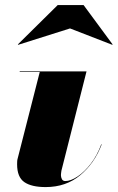

<svg xmlns="http://www.w3.org/2000/svg" viewBox="-20 -750 478 780"><path d="M264.5 -634.5 54 -568 52.5 -569.5 214.5 -729.5H319.5L437.5 -569.5L436 -568ZM393 -163Q364.5 -87.5 306.5 -38.8Q248.5 10 165.5 10Q108 10 78.8 -10.2Q49.5 -30.5 49.5 -82.5Q49.5 -86.5 49.8 -93.5Q50 -100.5 51.5 -105L141.5 -457.5H60V-460H331.5L229.5 -56.5Q229 -52 228.2 -47Q227.5 -42 227.5 -38.5Q227.5 -30 231.5 -22.2Q235.5 -14.5 245.5 -14.5Q267 -14.5 294.8 -32.8Q322.5 -51 348.5 -84.5Q374.5 -118 391.5 -164Z"/></svg>

Font: Bodoni* 72pt Fatface
Style: Italic
Weight: 900
Italic angle: -13°
Version: Version 2.3